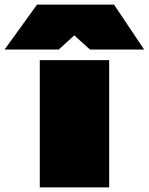

<svg xmlns="http://www.w3.org/2000/svg" viewBox="-118 -810 643 830"><path d="M54 0V-550H354V0ZM-98 -596 42 -790H375L505 -596H271L203 -657L136 -596Z"/></svg>

Font: Georama ExtraExtended Black
Style: Regular
Weight: 900
Width: 8
Designer: Jean-Baptiste Levee
Foundry: Production Type
Version: Version 1.000